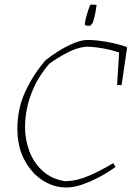

<svg xmlns="http://www.w3.org/2000/svg" viewBox="-20 -824 583 851"><path d="M274 7Q218 7 168.5 -25Q119 -57 88 -115.5Q57 -174 57 -254Q57 -341 91.5 -416.5Q126 -492 181 -556Q205 -576 238.5 -597Q272 -618 307 -632.5Q342 -647 369 -647Q403 -647 452.5 -638.5Q502 -630 541 -616L543 -611L519 -447H499L508 -591Q474 -603 434 -610Q394 -617 361 -617Q321 -613 278 -590.5Q235 -568 199 -542Q147 -483 119 -409.5Q91 -336 91 -260Q91 -204 110.5 -153Q130 -102 169 -66.5Q208 -31 267 -21Q318 -21 373 -44.5Q428 -68 482 -101L492 -84Q459 -60 420.5 -39.5Q382 -19 344 -6Q306 7 274 7ZM357 -712Q357 -713 357 -715Q357 -717 356 -719Q359 -740 366 -763Q373 -786 380 -803Q388 -804 395.5 -803.5Q403 -803 408 -802Q406 -781 400 -755Q394 -729 391 -723Q390 -722 385.5 -716Q381 -710 379 -710Q370 -709 357 -712Z"/></svg>

Font: Labrada ExtraLight
Style: Italic
Weight: 200
Italic angle: -7°
Designer: Mercedes Jáuregui
Foundry: Omnibus-Type Team
Version: Version 1.000; ttfautohint (v1.8.4.7-5d5b)